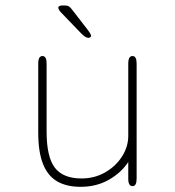

<svg xmlns="http://www.w3.org/2000/svg" viewBox="-20 -692 659 723"><path d="M140 -481Q155.5 -481 155.5 -452.5V-197Q155.5 -101 186.5 -60.5Q217.5 -20 287 -20Q336 -20 375.8 -42.8Q415.5 -65.5 439.2 -102.2Q463 -139 463 -181V-452.5Q463 -481 479 -481Q494.5 -481 494.5 -452.5V-19.5Q494.5 9 479 9Q463 9 463 -19.5V-82Q436.5 -41.5 389.8 -15Q343 11.5 283.5 11.5Q230.5 11.5 195 -9.2Q159.5 -30 141.8 -75Q124 -120 124 -192.5V-452.5Q124 -481 140 -481ZM313 -549.5Q307 -549.5 300.2 -554Q293.5 -558.5 285 -567L208.5 -646.5Q199.5 -657 199.5 -663Q199.5 -667.5 204.2 -669.5Q209 -671.5 214.5 -671.5H222.5Q233.5 -671.5 239.5 -667.8Q245.5 -664 252 -655L308.5 -582Q323 -563 323 -557Q323 -553 319.2 -551.2Q315.5 -549.5 313 -549.5Z"/></svg>

Font: Sono Monospace ExtraLight
Style: Regular
Weight: 250
Version: Version 2.112